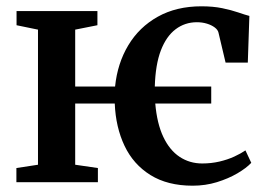

<svg xmlns="http://www.w3.org/2000/svg" viewBox="-20 -578 846 609"><path d="M591 11Q511.5 11 457.2 -22.8Q403 -56.5 375 -115.5Q347 -174.5 344 -249.5H218.5V-55.5L290.5 -45V0H32V-45L100.5 -55.5V-484L32.5 -498V-543H289V-498L218.5 -484V-303.5H345Q352.5 -377 387 -434.5Q421.5 -492 480.5 -525Q539.5 -558 619 -558Q656 -558 685 -552Q714 -546 735.8 -538.5Q757.5 -531 771 -527.5L766 -379.5H695.5L673 -474.5Q671 -483.5 661 -491Q651 -498.5 636.2 -503Q621.5 -507.5 604.5 -507.5Q566.5 -507.5 537 -485.2Q507.5 -463 490.2 -418Q473 -373 471 -303.5H650V-249.5H472.5Q478 -186 498 -143.8Q518 -101.5 549.8 -80.5Q581.5 -59.5 621.5 -59.5Q650 -59.5 675.8 -65.5Q701.5 -71.5 722.8 -81.2Q744 -91 758.5 -101L777 -61.5Q761.5 -45 733 -28.2Q704.5 -11.5 668 -0.2Q631.5 11 591 11Z"/></svg>

Font: Merriweather 48pt SemiBold
Style: Regular
Weight: 600
Version: Version 2.100